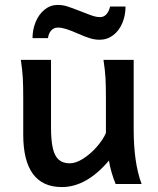

<svg xmlns="http://www.w3.org/2000/svg" viewBox="-20 -738 632 770"><path d="M417 -94.2Q327.1 12.2 228 12.2Q150.9 12.2 112.1 -40.5Q73.2 -93.3 73.2 -197.8V-341.8Q73.2 -393.1 71.5 -425Q69.8 -457 63.5 -498H184.6V-227.1Q184.6 -175.8 191.7 -144.3Q198.7 -112.8 215.3 -97.9Q231.9 -83 259.8 -83Q284.2 -83 313.7 -101.8Q343.3 -120.6 368.2 -149.2Q393.1 -177.7 404.8 -204.6V-341.8Q404.8 -394 403.1 -424.8Q401.4 -455.6 395 -498H516.1V-219.7Q516.1 -84.5 547.9 0H443.8Q435.5 -19.5 428 -44.9Q420.4 -70.3 417 -94.2ZM211.4 -718.3Q231 -718.3 249 -712.6Q267.1 -707 304.2 -692.4L316.9 -687.5Q342.8 -677.2 355.5 -673.3Q368.2 -669.4 381.3 -669.4Q397.5 -669.4 407.7 -681.9Q418 -694.3 421.4 -711.9H483.4Q483.4 -675.8 470.5 -645.3Q457.5 -614.7 433.8 -596.7Q410.2 -578.6 379.4 -578.6Q360.4 -578.6 341.1 -584.5Q321.8 -590.3 294.4 -602.5Q264.2 -615.7 245.4 -621.6Q226.6 -627.4 212.4 -627.4Q195.3 -627.4 185.1 -615.5Q174.8 -603.5 172.4 -585H110.4Q110.4 -619.1 123 -649.9Q135.7 -680.7 158.9 -699.5Q182.1 -718.3 211.4 -718.3Z"/></svg>

Font: Lesson One Medium
Style: Regular
Weight: 500
Designer: But Ko, Victor Gaultney, Annie Olsen, Julie Remington, Don Collingsworth, Eric Hays, Becca Hirsbrunner
Version: Version 1.100